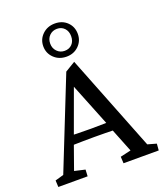

<svg xmlns="http://www.w3.org/2000/svg" viewBox="-148 -913 864 1011"><g transform="rotate(-20 284.0 -407.5)"><path d="M2.9 0 1 -37.1 48.8 -50.8 250 -556.6 306.6 -590.8 519.5 -50.8 568.4 -37.1 565.4 0H368.2L366.2 -37.1L425.8 -50.8L368.2 -195.3L357.4 -225.6L251 -491.2L273.4 -503.9L171.9 -225.6L161.1 -196.3L109.4 -50.8L168.9 -37.1L167 0ZM139.6 -180.7V-232.4Q158.2 -231.4 190.4 -230.5Q222.7 -229.5 269.5 -229.5Q315.4 -229.5 348.1 -230.5Q380.9 -231.4 398.4 -232.4V-180.7Q365.2 -181.6 332.5 -182.1Q299.8 -182.6 269.5 -182.6Q240.2 -182.6 208.5 -182.1Q176.8 -181.6 139.6 -180.7ZM279.3 -629.9Q237.3 -629.9 209.5 -656.7Q181.6 -683.6 181.6 -722.7Q181.6 -761.7 209.5 -788.6Q237.3 -815.4 279.3 -815.4Q321.3 -815.4 348.1 -789.1Q375 -762.7 375 -722.7Q375 -683.6 347.7 -656.7Q320.3 -629.9 279.3 -629.9ZM280.3 -662.1Q305.7 -662.1 321.8 -678.7Q337.9 -695.3 337.9 -723.6Q337.9 -751 321.8 -768.1Q305.7 -785.2 280.3 -785.2Q254.9 -785.2 237.8 -768.1Q220.7 -751 220.7 -723.6Q220.7 -697.3 237.8 -679.7Q254.9 -662.1 280.3 -662.1Z"/></g></svg>

Font: Crimson Pro ExtraLight
Style: Regular
Weight: 400
Version: Version 1.002